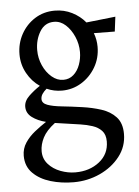

<svg xmlns="http://www.w3.org/2000/svg" viewBox="-53 -506 601 832"><g transform="rotate(-5 247.0 -90.0)"><path d="M218 -116Q183 -116 152 -130Q140 -120 133 -109.5Q126 -99 126 -87Q126 -69 149 -60.5Q172 -52 211 -48Q250 -44 299 -37Q342 -31 381 -18.5Q420 -6 444.5 20.5Q469 47 469 94Q469 149 435.5 192Q402 235 348.5 259.5Q295 284 234 284Q181 284 134 270Q87 256 57.5 226.5Q28 197 28 151Q28 120 44.5 95Q61 70 86 50Q111 30 137 13Q101 4 77 -14Q53 -32 53 -60Q53 -85 75.5 -106.5Q98 -128 124 -145Q90 -168 69 -206Q48 -244 48 -288Q48 -336 70 -376Q92 -416 130 -440Q168 -464 216 -464Q257 -464 291.5 -446.5Q326 -429 349 -401L476 -415L468 -351L377 -352Q388 -323 388 -292Q388 -243 364.5 -203Q341 -163 302.5 -139.5Q264 -116 218 -116ZM310 -276Q310 -311 296 -343Q282 -375 259.5 -395.5Q237 -416 209 -416Q169 -416 147.5 -380.5Q126 -345 126 -300Q126 -265 140 -233.5Q154 -202 177.5 -182Q201 -162 228 -162Q254 -162 272.5 -178.5Q291 -195 300.5 -221.5Q310 -248 310 -276ZM107 138Q107 171 128 194.5Q149 218 181 230Q213 242 245 242Q307 242 349.5 208.5Q392 175 392 120Q392 90 376.5 73.5Q361 57 336.5 49Q312 41 285 37Q260 33 233.5 29.5Q207 26 175 21Q137 50 122 79.5Q107 109 107 138Z"/></g></svg>

Font: Joan
Style: Regular
Weight: 400
Designer: Paolo Biagini
Version: Version 1.001; ttfautohint (v1.8.4.7-5d5b);gftools[0.9.30]